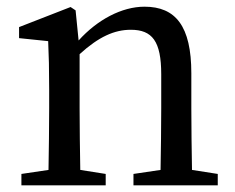

<svg xmlns="http://www.w3.org/2000/svg" viewBox="-20 -554 704 574"><path d="M554 -46C553 -101 552 -177 552 -230V-335C552 -476 505 -534 412 -534C344 -534 271 -495 215 -433L206 -523L191 -533L37 -473V-440L124 -431C126 -387 127 -349 127 -287V-230C127 -179 126 -102 125 -46L44 -34V0H296V-34L220 -46C219 -102 218 -179 218 -230V-392C275 -444 322 -465 371 -465C435 -465 462 -431 462 -332V-230C462 -177 461 -101 460 -46L379 -34V0H631V-34Z"/></svg>

Font: Source Han Serif JP Medium
Style: Regular
Weight: 500
Designer: Ryoko NISHIZUKA 西塚涼子 (kana & ideographs); Frank Grießhammer (Latin, Greek & Cyrillic); Wenlong ZHANG 张文龙 (bopomofo); San
Foundry: Adobe Systems Incorporated
Version: Version 1.001;PS 1.001;hotconv 16.6.54;makeotf.lib2.5.65590